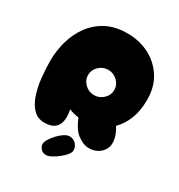

<svg xmlns="http://www.w3.org/2000/svg" viewBox="-198 -832 1054 1128"><g transform="rotate(30 329.0 -268.5)"><path d="M176 1Q131 1 101.5 -28.5Q72 -58 55 -107.5Q38 -157 31.5 -216Q25 -275 25 -333Q25 -401 43.5 -466Q62 -531 100.5 -583.5Q139 -636 198 -667Q257 -698 338 -698Q420 -698 486.5 -664Q553 -630 593 -567Q633 -504 633 -417Q633 -341 610.5 -285.5Q588 -230 551 -194Q566 -171 575 -145Q584 -119 584 -95Q584 -67 569 -45.5Q554 -24 530.5 -12Q507 0 481 0Q459 0 440 -7Q421 -14 398 -31Q377 -47 361 -73.5Q345 -100 335 -126Q300 -130 269 -143Q274 -119 274.5 -94Q275 -69 266.5 -47.5Q258 -26 236.5 -12.5Q215 1 176 1ZM348 -285Q384 -285 410.5 -310.5Q437 -336 437 -370Q437 -405 410.5 -430.5Q384 -456 348 -456Q312 -456 285.5 -430.5Q259 -405 259 -370Q259 -336 285.5 -310.5Q312 -285 348 -285ZM279 161Q257 161 243.5 145.5Q230 130 230 114Q230 100 242 80.5Q254 61 272 41.5Q290 22 310 9Q330 -4 345 -4Q376 -4 392 16.5Q408 37 407 57Q407 71 392.5 88.5Q378 106 357 122.5Q336 139 315 150Q294 161 279 161Z"/></g></svg>

Font: Cherry Bomb One
Style: Regular
Weight: 400
Designer: satsuyako
Foundry: satsuyako
Version: Version 4.100; ttfautohint (v1.8.3)